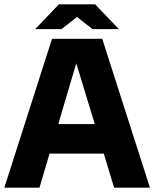

<svg xmlns="http://www.w3.org/2000/svg" viewBox="-20 -870 715 890"><path d="M509 0 299 -690H454L675 0ZM0 0 221 -690H367L163 0ZM153 -158V-295H521V-158ZM409 -735 262 -850H421L531 -735ZM143 -735 253 -850H412L265 -735Z"/></svg>

Font: Radio Canada Big
Style: Regular
Weight: 400
Designer: Étienne Aubert Bonn
Foundry: Coppers and Brasses
Version: Version 1.001